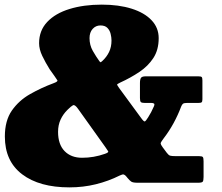

<svg xmlns="http://www.w3.org/2000/svg" viewBox="-20 -790 960 830"><path d="M609.5 -460H838Q848.5 -460 851.8 -457Q855 -454 855 -442.5V-361Q855 -350.5 851.5 -347.8Q848 -345 837 -345H788Q775.5 -345 771 -341.5Q766.5 -338 763 -329Q749.5 -293 730.5 -258Q711.5 -223 686.5 -190.5Q676.5 -177 674.8 -172.2Q673 -167.5 683.5 -153L701 -129.5Q708.5 -119.5 715 -117.2Q721.5 -115 740 -115H840.5Q854 -115 857 -110.8Q860 -106.5 860 -92.5V-25Q860 -8.5 856 -4.2Q852 0 836 0H575Q554.5 0 547.2 -5Q540 -10 531 -21L527 -26Q521 -33.5 515.5 -35.5Q510 -37.5 497 -31Q449 -7 394.5 6.5Q340 20 280 20Q150.5 20 75.8 -36.5Q1 -93 1 -200Q1 -268.5 31.2 -312Q61.5 -355.5 109.8 -383Q158 -410.5 212 -430.5Q231 -437.5 228 -442.8Q225 -448 215 -462L195 -490Q176.5 -519.5 162.8 -548.2Q149 -577 149 -603Q149 -658 184.2 -695.2Q219.5 -732.5 280.8 -751.2Q342 -770 420 -770Q493.5 -770 549 -752.5Q604.5 -735 635.2 -702.5Q666 -670 666 -625Q666 -574.5 643 -539.2Q620 -504 582.2 -478.8Q544.5 -453.5 499.5 -433Q485.5 -426.5 486.2 -423.8Q487 -421 495 -409.5L590 -280Q601.5 -264 605.8 -265Q610 -266 620.5 -283Q634 -304 645 -329.5Q649.5 -339.5 645.8 -342.2Q642 -345 634.5 -345H606Q593.5 -345 589.2 -348.5Q585 -352 585 -366V-431Q585 -447 589.5 -453.5Q594 -460 609.5 -460ZM462 -615Q462 -628.5 458.2 -643.8Q454.5 -659 444.2 -669.5Q434 -680 414 -680Q394 -680 380.5 -665Q367 -650 367 -625Q367 -595 381.2 -570Q395.5 -545 410 -525Q414 -520 416 -521.2Q418 -522.5 422.5 -526.5Q441 -543.5 451.5 -565.2Q462 -587 462 -615ZM272 -315.5Q253 -297 242 -273.2Q231 -249.5 231 -220Q231 -166 259 -137Q287 -108 335 -108Q385.5 -108 433.5 -125Q451 -131 447.5 -136.2Q444 -141.5 435.5 -154L317 -320Q303.5 -339 295.5 -335Q287.5 -331 272 -315.5Z"/></svg>

Font: Besley* Fatface
Style: Regular
Weight: 900
Designer: Owen Earl
Foundry: indestructible type*
Version: Version 3.000; ttfautohint (v1.8.3)